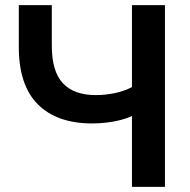

<svg xmlns="http://www.w3.org/2000/svg" viewBox="-20 -725 737 745"><path d="M492 0V-275Q474 -266 448.5 -259.5Q423 -253 394.5 -249.5Q366 -246 338 -246Q201 -246 127 -320Q53 -394 53 -542V-705H181V-548Q181 -448 224 -402Q267 -356 352 -356Q388 -356 424.5 -363.5Q461 -371 492 -387V-705H620V0Z"/></svg>

Font: Nunito Sans 12pt ExtraLight
Style: Regular
Weight: 200
Designer: Vernon Adams
Foundry: Vernon Adams
Version: Version 3.101;gftools[0.9.27]